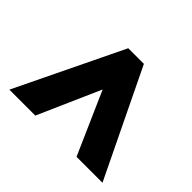

<svg xmlns="http://www.w3.org/2000/svg" viewBox="-107 -874 764 764"><g transform="rotate(45 275.0 -491.5)"><path d="M231 -717 13 -266H159L275 -529L391 -266H537L319 -717Z"/></g></svg>

Font: Noto Sans Devanagari SemiCondensed Black
Style: Regular
Weight: 900
Width: 4
Designer: Jelle Bosma - Monotype Design Team
Foundry: Monotype Imaging Inc.
Version: Version 2.004